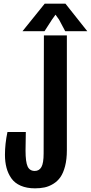

<svg xmlns="http://www.w3.org/2000/svg" viewBox="-20 -1029 500 1057"><path d="M172.9 7.8Q127.4 7.8 94.2 -6.6Q61 -21 42.7 -47.1Q24.4 -73.2 15.9 -105.2Q7.3 -137.2 7.3 -176.8Q7.3 -237.3 21 -302.2H122.1L120.6 -200.7Q120.6 -137.2 132.1 -112.5Q143.6 -87.9 171.4 -87.9Q195.8 -87.9 208 -109.4Q220.2 -130.9 220.2 -184.6L221.7 -834H348.1V-202.1Q348.1 -152.3 338.4 -114.5Q328.6 -76.7 312.5 -53.7Q296.4 -30.8 272.9 -16.6Q249.5 -2.4 225.6 2.7Q201.7 7.8 172.9 7.8ZM338.9 -857.4 305.2 -920.9 285.6 -948.2 266.1 -920.9 225.1 -857.4H104L226.1 -1008.8H340.3L460.4 -857.4Z"/></svg>

Font: FjallaOne
Style: Regular
Weight: 400
Designer: Irina Smirnova
Foundry: Irina Smirnova
Version: Version 1.001